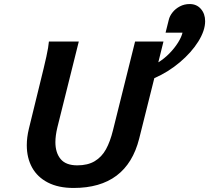

<svg xmlns="http://www.w3.org/2000/svg" viewBox="-20 -909 1025 941"><path d="M781.2 -705.6 755.9 -603.5Q784.7 -621.1 810.1 -647Q835.4 -672.9 852.5 -700.2Q869.6 -727.5 874.5 -749H791.5L807.1 -811.5Q811.5 -830.6 825.7 -848.4Q839.8 -866.2 861.6 -877.7Q883.3 -889.2 909.7 -889.2Q943.8 -889.2 964.6 -865.2Q985.4 -841.3 985.4 -805.2Q985.4 -759.3 951.7 -705.3Q918 -651.4 860.8 -603.3Q803.7 -555.2 736.3 -525.9L662.1 -229.5Q601.1 12.2 340.8 12.2Q266.1 12.2 214.6 -14.4Q163.1 -41 137.2 -88.1Q111.3 -135.3 111.3 -197.3Q111.3 -235.8 121.6 -278.3L174.8 -495.6Q196.8 -584 207.3 -631.8Q217.8 -679.7 219.7 -705.6H366.2L261.2 -284.7Q251.5 -244.1 251.5 -212.4Q251.5 -160.6 277.1 -129.6Q302.7 -98.6 358.9 -98.6Q410.2 -98.6 444.3 -119.1Q478.5 -139.6 499.3 -177.2Q520 -214.8 533.7 -270.5L642.1 -705.6Z"/></svg>

Font: Lesson One
Style: Bold Italic
Weight: 700
Italic angle: -14°
Designer: But Ko, Victor Gaultney, Annie Olsen, Julie Remington, Don Collingsworth, Eric Hays, Becca Hirsbrunner
Version: Version 1.100